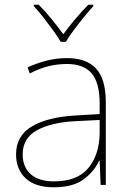

<svg xmlns="http://www.w3.org/2000/svg" viewBox="-20 -783 551 813"><path d="M264 -537Q346 -537 387 -492.5Q428 -448 428 -350V0H406L402 -103H400Q379 -57 334 -23.5Q289 10 208 10Q129 10 88.5 -28Q48 -66 48 -129Q48 -208 114.5 -247.5Q181 -287 299 -294L402 -300V-343Q402 -433 368 -472.5Q334 -512 264 -512Q224 -512 186.5 -503Q149 -494 106 -472L97 -498Q137 -516 178.5 -526.5Q220 -537 264 -537ZM301 -270Q199 -265 137.5 -232Q76 -199 76 -129Q76 -76 110 -45.5Q144 -15 208 -15Q308 -15 354.5 -72Q401 -129 402 -220V-275ZM237 -606Q225 -627 205 -654.5Q185 -682 163.5 -709.5Q142 -737 123 -757V-763H144Q172 -735 199.5 -701Q227 -667 248 -638Q269 -667 297.5 -701Q326 -735 354 -763H375V-757Q357 -737 334.5 -709.5Q312 -682 291.5 -654.5Q271 -627 259 -606Z"/></svg>

Font: Noto Sans Sinhala UI Thin
Style: Regular
Weight: 100
Designer: Jelle Bosma - Monotype Design Team
Foundry: Monotype Imaging Inc.
Version: Version 2.006; ttfautohint (v1.8.4.7-5d5b)